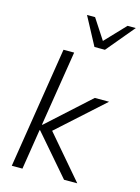

<svg xmlns="http://www.w3.org/2000/svg" viewBox="-136 -1003 788 1079"><g transform="rotate(15 258.0 -464.0)"><path d="M43 0 155 -705H217L147 -267H150L395 -489H478L194 -233L192 -271L424 0H347L145 -234H142L105 0ZM319 -765 232 -928H279L356 -810L468 -928H516L380 -765Z"/></g></svg>

Font: Nunito Sans 10pt SemiCondensed Light
Style: Italic
Weight: 300
Width: 4
Italic angle: -9°
Designer: Vernon Adams
Foundry: Vernon Adams
Version: Version 3.101;gftools[0.9.27]